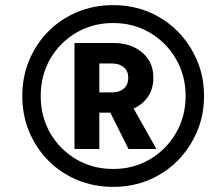

<svg xmlns="http://www.w3.org/2000/svg" viewBox="-20 -720 855 750"><path d="M422 10Q347 10 282 -17Q217 -44 169 -92.5Q121 -141 94 -205.5Q67 -270 67 -345Q67 -420 94 -484.5Q121 -549 169 -597.5Q217 -646 282 -673Q347 -700 422 -700Q497 -700 561.5 -673Q626 -646 674 -597.5Q722 -549 749.5 -484.5Q777 -420 777 -345Q777 -270 749.5 -205.5Q722 -141 674 -92.5Q626 -44 561.5 -17Q497 10 422 10ZM139 -345Q139 -265 176 -200.5Q213 -136 277.5 -98Q342 -60 422 -60Q502 -60 566 -98Q630 -136 667.5 -200.5Q705 -265 705 -345Q705 -425 667.5 -489.5Q630 -554 566 -592Q502 -630 422 -630Q342 -630 277.5 -592Q213 -554 176 -489.5Q139 -425 139 -345ZM271 -138V-552H426Q468 -552 502.5 -536Q537 -520 558 -490Q579 -460 579 -416Q579 -372 557.5 -341.5Q536 -311 502 -296L591 -138H482L411 -280H368V-138ZM368 -359H418Q446 -359 463.5 -374Q481 -389 481 -416Q481 -443 463.5 -457.5Q446 -472 418 -472H368Z"/></svg>

Font: Radio Canada Condensed SemiBold
Style: Italic
Weight: 600
Width: 3
Italic angle: -12°
Designer: Charles Daoud, Etienne Aubert Bonn, Alexandre Saumier Demers, Jacques Le Bailly
Foundry: Radio-Canada
Version: Version 2.104; ttfautohint (v1.8.4.7-5d5b);gftools[0.9.28.de